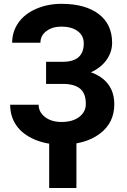

<svg xmlns="http://www.w3.org/2000/svg" viewBox="-20 -740 657 995"><path d="M32.7 0ZM414.1 -515.1Q414.1 -555.7 382.3 -578.9Q350.6 -602.1 298.3 -602.1Q251.5 -602.1 220.5 -578.9Q189.5 -555.7 189.5 -518.6H43Q43 -576.2 75.4 -622.3Q107.9 -668.5 167.7 -694.3Q227.5 -720.2 298.3 -720.2Q421.4 -720.2 491.2 -667.5Q561 -614.7 561 -518.1Q561 -470.7 532.5 -430.2Q503.9 -389.6 451.2 -365.2Q509.8 -344.7 541 -303Q572.3 -261.2 572.3 -199.2Q572.3 -103.5 497.3 -47.1Q422.4 9.3 298.3 9.3Q220.7 9.3 158.7 -17.3Q96.7 -43.9 64.7 -90.1Q32.7 -136.2 32.7 -197.3H180.2Q180.2 -159.2 213.4 -133.5Q246.6 -107.9 298.3 -107.9Q356.9 -107.9 390.9 -134.3Q424.8 -160.6 424.8 -201.2Q424.8 -256.8 394.5 -281Q364.3 -305.2 306.2 -305.2H218.8V-419.9H309.1Q414.1 -421.4 414.1 -515.1ZM376 234.4H234.9V-40H376Z"/></svg>

Font: Roboto
Style: Bold
Weight: 700
Designer: Google
Version: Version 2.134; 2016; ttfautohint (v1.6)